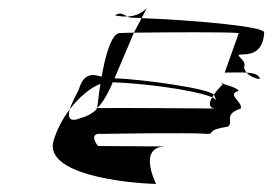

<svg xmlns="http://www.w3.org/2000/svg" viewBox="-20 -514 675 476"><path d="M113 -166C87 -82 290 -60 367 -58C367 -58 320 -150 390 -151C366 -151 258 -152 223 -152C218 -158 199 -186 234 -182C234 -182 448 -186 496 -182C512 -182 490 -192 545 -200C561 -212 532 -230 577 -245C582 -262 540 -280 572 -289C566 -297 543 -303 533 -306C529 -302 518 -291 510 -279L511 -278L516 -266C514 -268 509 -271 506 -273C498 -259 496 -246 515 -245C515 -245 252 -247 221 -246V-245V-246C215 -246 215 -245 221 -245C211 -234 198 -226 179 -221C160 -213 145 -215 153 -243C135 -220 121 -192 113 -166ZM153 -243C156 -254 164 -270 175 -291C188 -335 210 -330 232 -324C241 -376 257 -434 278 -432C278 -432 292 -433 312 -433L264 -320C341 -317 504 -293 510 -279C508 -277 508 -275 506 -273C455 -293 326 -308 259 -310L258 -306C249 -287 239 -264 221 -246C222 -251 224 -276 229 -306C204 -297 176 -273 153 -243ZM265 -476C277 -473 287 -473 296 -473C286 -478 278 -485 265 -476ZM296 -473C320 -474 335 -485 344 -494L331 -469C319 -470 312 -470 308 -470C303 -470 299 -471 296 -473ZM312 -433C397 -434 545 -435 572 -432L537 -334C555 -334 574 -335 591 -334C588 -338 586 -342 585 -346C590 -362 579 -365 571 -377C573 -384 631 -364 635 -433C640 -449 444 -465 331 -469ZM395 -151H390ZM533 -306C528 -308 526 -309 534 -308C534 -308 534 -307 533 -306ZM591 -334C607 -333 619 -330 623 -322C631 -314 604 -320 591 -334Z"/></svg>

Font: bitstorm
Style: ultextobl
Weight: 400
Version: Version 0.2